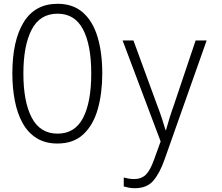

<svg xmlns="http://www.w3.org/2000/svg" viewBox="-20 -745 1167 1010"><path d="M282 10Q218 10 172.5 -18.5Q127 -47 99 -97.5Q71 -148 58 -215Q45 -282 45 -359Q45 -531 104.5 -628Q164 -725 283 -725Q365 -725 417 -678.5Q469 -632 493.5 -549.5Q518 -467 518 -359Q518 -255 494.5 -171.5Q471 -88 419 -39Q367 10 282 10ZM283 -42Q374 -42 417 -125Q460 -208 460 -358Q460 -509 416.5 -591Q373 -673 283 -673Q190 -673 146.5 -589Q103 -505 103 -358Q103 -210 147 -126Q191 -42 283 -42ZM690 245Q674 245 659.5 242.5Q645 240 631 236V189Q643 192 657 194.5Q671 197 685 197Q724 197 747.5 173.5Q771 150 791 93L825 -1L625 -532H682L807 -191Q822 -152 832 -121Q842 -90 851 -60H853Q862 -92 872 -124.5Q882 -157 895 -193L1009 -532H1067L846 93Q821 165 787 205Q753 245 690 245Z"/></svg>

Font: Noto Sans Mono SemiCondensed Light
Style: Regular
Weight: 300
Width: 4
Designer: Monotype Design Team
Foundry: Monotype Imaging Inc.
Version: Version 2.014; ttfautohint (v1.8.4.7-5d5b)